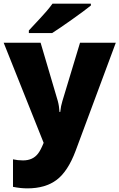

<svg xmlns="http://www.w3.org/2000/svg" viewBox="-21 -786 651 1046"><path d="M474.1 -766.1V-755.9Q440.9 -729 370.6 -679.2Q300.3 -629.4 263.2 -606H136.2V-620.1Q211.9 -700.7 231.4 -723.6Q251 -746.6 265.1 -766.1ZM127.9 240.2Q91.3 240.2 49.8 231.9V82Q75.7 87.9 104.5 87.9Q158.2 87.9 186.5 50.3Q200.7 32.2 216.8 -7.8L-1 -553.2H200.2L293.9 -235.8Q301.3 -208.5 303.2 -175.8H307.1Q310.5 -209 318.8 -234.9L415 -553.2H609.9L391.1 35.2Q349.1 147.5 287.8 193.8Q226.6 240.2 127.9 240.2Z"/></svg>

Font: Open Sans Hebrew Extra Bold
Style: Regular
Weight: 800
Foundry: Ascender Corporation, Yanek Iontef
Version: Version 2.001;PS 002.001;hotconv 1.0.70;makeotf.lib2.5.58329